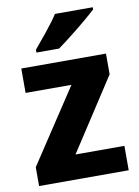

<svg xmlns="http://www.w3.org/2000/svg" viewBox="-86 -824 640 882"><g transform="rotate(-10 234.0 -383.0)"><path d="M441.9 -113.8H213.9L432.1 -449.2V-545.9H37.1V-432.1H251L23.9 -87.9V0H441.9ZM232.9 -766.1C218.3 -743.2 199.2 -717.8 176.3 -689.5C152.8 -661.1 133.3 -637.7 118.2 -619.1V-606H224.1C240.7 -618.2 261.2 -633.3 285.2 -652.3C309.1 -670.9 332.5 -689.9 355.5 -709C377.9 -728 396 -743.7 409.2 -755.9V-766.1Z"/></g></svg>

Font: Avrile Sans
Style: Bold
Weight: 700
Designer: Monotype Design Team, Google (font), Stefan Peev (BGR Cyrillic), Cristiano Sobral (main changes)
Foundry: The Avrile Sans Project Authors
Version: Version 3.110